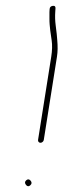

<svg xmlns="http://www.w3.org/2000/svg" viewBox="-20 -685 221 671"><path d="M121.5 -186C124.1 -186 126.6 -187 128.9 -189C131.3 -191 132.6 -193.3 133 -196L179.1 -487C181.8 -503.7 182.1 -523.3 180 -546C179.1 -555.3 178.5 -562.2 178.2 -566.5C177.9 -570.8 176.7 -580.8 174.6 -596.3C172.5 -611.9 172 -628.1 173.2 -645L173.9 -656C174.3 -662.7 171.1 -665.5 164.2 -664.5C157.4 -663.5 153.8 -659.7 153.4 -653L152.8 -643C152.9 -635 152.9 -627.5 152.8 -620.5C152.7 -613.5 152.9 -606.5 153.5 -599.5C154 -592.5 154.7 -585.5 155.6 -578.5C156.5 -571.5 158.2 -559.9 160.6 -543.6C163 -527.4 162.5 -508.5 159.1 -487L113 -196C112.6 -193.3 113.2 -191 114.9 -189C116.6 -187 118.8 -186 121.5 -186ZM71.7 -55C66.3 -50.3 66 -45 70.7 -39C75.4 -33 80.5 -32.5 85.9 -37.5C91.4 -42.5 91.7 -47.8 87 -53.5C82.2 -59.2 77.1 -59.7 71.7 -55Z"/></svg>

Font: Proton
Style: RgIt
Weight: 500
Version: Version 1.017